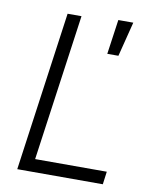

<svg xmlns="http://www.w3.org/2000/svg" viewBox="-85 -821 703 884"><g transform="rotate(10 266.5 -378.5)"><path d="M57 0 161 -745H226L130 -60H465L457 0ZM373 -595 396 -757H466L425 -595Z"/></g></svg>

Font: Plus Jakarta Sans Light
Style: Italic
Weight: 300
Italic angle: -8°
Designer: Gumpita Rahayu
Foundry: Tokotype
Version: Version 2.071; ttfautohint (v1.8.4.7-5d5b);gftools[0.9.29]